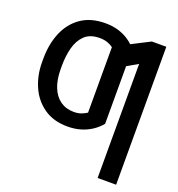

<svg xmlns="http://www.w3.org/2000/svg" viewBox="-136 -665 910 981"><g transform="rotate(20 319.0 -174.5)"><path d="M272.5 -71.3Q294.9 -71.3 311.5 -77.1Q328.1 -83 343.3 -92.8V-268.6H444.8V-68.8Q424.8 -44.9 398.4 -27.3Q372.1 -9.8 339.6 0Q307.1 9.8 268.1 9.8Q191.4 9.8 139.2 -26.9Q86.9 -63.5 60.5 -123.8Q34.2 -184.1 34.2 -254.4V-273.9Q34.2 -352.1 60.1 -415Q85.9 -478 138.9 -515.4Q191.9 -552.7 272.5 -552.7Q309.6 -552.7 341.6 -543.2Q373.5 -533.7 399.7 -516.1Q425.8 -498.5 444.8 -474.1V-251L343.3 -252V-448.7Q329.1 -459.5 311 -465.6Q293 -471.7 269.5 -471.7Q217.3 -471.7 188.2 -443.6Q159.2 -415.5 147.5 -370.6Q135.7 -325.7 135.7 -273.9V-254.4Q135.7 -197.3 152.1 -156.2Q168.5 -115.2 199.2 -93.3Q230 -71.3 272.5 -71.3ZM604 -545.9V204.1H503.4V-416L396.5 -354.5V-480L525.4 -545.9Z"/></g></svg>

Font: Adwaita Sans
Style: Regular
Weight: 400
Designer: Rasmus Andersson
Foundry: rsms
Version: Version 4.001;git-9221beed3